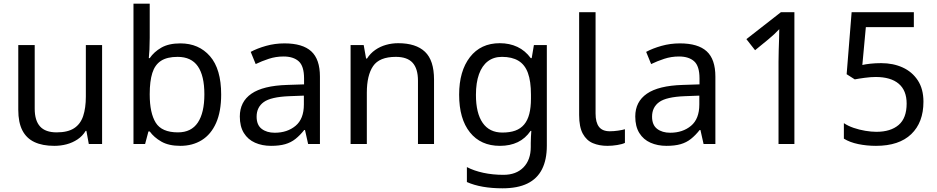

<svg xmlns="http://www.w3.org/2000/svg" viewBox="-20 -780 5078 1040"><path d="M533 -536V0H461L448 -71H444Q427 -43 400 -25Q373 -7 341 1.5Q309 10 274 10Q210 10 166.5 -10.5Q123 -31 101 -74Q79 -117 79 -185V-536H168V-191Q168 -127 197 -95Q226 -63 287 -63Q347 -63 381.5 -85.5Q416 -108 430.5 -151.5Q445 -195 445 -257V-536Z M791 -575Q791 -541 789.5 -511.5Q788 -482 786 -465H791Q814 -499 854 -522Q894 -545 957 -545Q1057 -545 1117.5 -475.5Q1178 -406 1178 -268Q1178 -176 1150.5 -114Q1123 -52 1073 -21Q1023 10 957 10Q894 10 854 -13Q814 -36 791 -68H784L766 0H703V-760H791ZM942 -472Q885 -472 852 -450.5Q819 -429 805 -384.5Q791 -340 791 -271V-267Q791 -168 823.5 -115.5Q856 -63 944 -63Q1016 -63 1051.5 -116Q1087 -169 1087 -269Q1087 -370 1051.5 -421Q1016 -472 942 -472Z M1521 -545Q1619 -545 1666 -502Q1713 -459 1713 -365V0H1649L1632 -76H1628Q1605 -47 1580.5 -27.5Q1556 -8 1524.5 1Q1493 10 1448 10Q1400 10 1361.5 -7Q1323 -24 1301 -59.5Q1279 -95 1279 -149Q1279 -229 1342 -272.5Q1405 -316 1536 -320L1627 -323V-355Q1627 -422 1598 -448Q1569 -474 1516 -474Q1474 -474 1436 -461.5Q1398 -449 1365 -433L1338 -499Q1373 -518 1421 -531.5Q1469 -545 1521 -545ZM1547 -259Q1447 -255 1408.5 -227Q1370 -199 1370 -148Q1370 -103 1397.5 -82Q1425 -61 1468 -61Q1536 -61 1581 -98.5Q1626 -136 1626 -214V-262Z M2137 -546Q2233 -546 2282 -499.5Q2331 -453 2331 -349V0H2244V-343Q2244 -408 2215 -440Q2186 -472 2124 -472Q2035 -472 2001 -422Q1967 -372 1967 -278V0H1879V-536H1950L1963 -463H1968Q1986 -491 2012.5 -509.5Q2039 -528 2071 -537Q2103 -546 2137 -546Z M2687 -546Q2740 -546 2782.5 -526Q2825 -506 2855 -465H2860L2872 -536H2942V9Q2942 85 2916 136.5Q2890 188 2837 214Q2784 240 2702 240Q2644 240 2595.5 231.5Q2547 223 2509 206V125Q2547 145 2598 156Q2649 167 2707 167Q2776 167 2815.5 126.5Q2855 86 2855 16V-5Q2855 -17 2856 -39.5Q2857 -62 2858 -71H2854Q2826 -30 2784.5 -10Q2743 10 2688 10Q2584 10 2525.5 -63Q2467 -136 2467 -267Q2467 -395 2525.5 -470.5Q2584 -546 2687 -546ZM2699 -472Q2654 -472 2622.5 -448Q2591 -424 2574.5 -378Q2558 -332 2558 -266Q2558 -167 2594.5 -114.5Q2631 -62 2701 -62Q2742 -62 2771 -72.5Q2800 -83 2819 -105.5Q2838 -128 2847 -163Q2856 -198 2856 -246V-267Q2856 -340 2839.5 -385Q2823 -430 2788 -451Q2753 -472 2699 -472Z M3270 10Q3226 10 3191.5 -4.5Q3157 -19 3137 -55.5Q3117 -92 3117 -157V-714H3206V-165Q3206 -117 3224.5 -93Q3243 -69 3283 -69Q3305 -69 3328.5 -72.5Q3352 -76 3365 -80V-6Q3351 1 3323.5 5.5Q3296 10 3270 10Z M3663 -545Q3761 -545 3808 -502Q3855 -459 3855 -365V0H3791L3774 -76H3770Q3747 -47 3722.5 -27.5Q3698 -8 3666.5 1Q3635 10 3590 10Q3542 10 3503.5 -7Q3465 -24 3443 -59.5Q3421 -95 3421 -149Q3421 -229 3484 -272.5Q3547 -316 3678 -320L3769 -323V-355Q3769 -422 3740 -448Q3711 -474 3658 -474Q3616 -474 3578 -461.5Q3540 -449 3507 -433L3480 -499Q3515 -518 3563 -531.5Q3611 -545 3663 -545ZM3689 -259Q3589 -255 3550.5 -227Q3512 -199 3512 -148Q3512 -103 3539.5 -82Q3567 -61 3610 -61Q3678 -61 3723 -98.5Q3768 -136 3768 -214V-262Z M4197 0V-446Q4197 -474 4198 -506.5Q4199 -539 4200 -569.5Q4201 -600 4201 -622Q4185 -605 4173.5 -594.5Q4162 -584 4142 -567L4070 -508L4023 -568L4210 -714H4283V0Z M4725 10Q4675 10 4629 0.5Q4583 -9 4551 -29V-113Q4573 -98 4603.5 -87.5Q4634 -77 4667 -71.5Q4700 -66 4727 -66Q4804 -66 4847.5 -103Q4891 -140 4891 -219Q4891 -290 4848 -326.5Q4805 -363 4723 -363Q4697 -363 4663.5 -358.5Q4630 -354 4610 -350L4566 -378L4593 -714H4930V-633H4670L4651 -428Q4667 -432 4694.5 -435Q4722 -438 4753 -438Q4818 -438 4869.5 -414.5Q4921 -391 4951.5 -344.5Q4982 -298 4982 -229Q4982 -117 4916 -53.5Q4850 10 4725 10Z"/></svg>

Font: ubangla15
Style: Book
Weight: 400
Designer: Jelle Bosma - Monotype Design Team
Foundry: Monotype Imaging Inc.
Version: Version 2.003